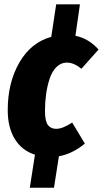

<svg xmlns="http://www.w3.org/2000/svg" viewBox="-20 -714 480 896"><path d="M316.9 -142.1 376 -43.9Q317.4 4.4 254.9 15.1L231.9 162.1H119.1L143.1 7.8Q82.5 -11.2 49.3 -64.9Q16.1 -118.7 16.1 -200.2Q16.1 -328.1 70.3 -422.1Q124.5 -516.1 219.2 -542L242.2 -693.8H353L332 -546.9Q393.6 -534.7 439.9 -482.9L359.9 -393.1Q325.2 -421.9 292 -421.9Q264.2 -421.9 243.4 -401.1Q222.7 -380.4 211.4 -345.9Q200.2 -311.5 195.1 -274.2Q189.9 -236.8 189.9 -196.8Q189.9 -148.9 203.4 -130.9Q216.8 -112.8 242.2 -112.8Q272.5 -112.8 316.9 -142.1Z"/></svg>

Font: Fira Sans Compressed ExtraBold
Style: Italic
Weight: 800
Width: 3
Italic angle: -8°
Designer: Carrois Corporate & Edenspiekermann AG
Foundry: Carrois Corporate GbR & Edenspiekermann AG
Version: Version 4.203;PS 004.203;hotconv 1.0.88;makeotf.lib2.5.64775